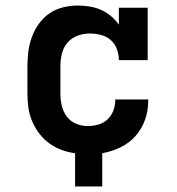

<svg xmlns="http://www.w3.org/2000/svg" viewBox="-20 -548 640 693"><path d="M251 125V5Q226 2 202 -7Q178 -16 157.5 -31Q137 -46 121.5 -66.5Q106 -87 96 -110.5Q86 -134 82.5 -159.5Q79 -185 79 -210V-310Q79 -337 82.5 -363.5Q86 -390 95.5 -415.5Q105 -441 121 -463Q137 -485 159 -500Q181 -515 207.5 -521.5Q234 -528 261 -528Q282 -528 303.5 -524.5Q325 -521 344.5 -512.5Q364 -504 380.5 -490Q397 -476 409 -459V-520H513V-331H409Q409 -351 402 -370.5Q395 -390 379.5 -403.5Q364 -417 344 -422Q324 -427 304 -427Q281 -427 259.5 -419Q238 -411 223.5 -394Q209 -377 203.5 -354.5Q198 -332 198 -310V-210Q198 -188 203 -166.5Q208 -145 221 -127.5Q234 -110 254.5 -101.5Q275 -93 297 -93Q316 -93 335 -98.5Q354 -104 368 -117Q382 -130 389 -148.5Q396 -167 396 -187V-189H515V-184Q515 -149 503.5 -116Q492 -83 469 -57Q446 -31 414.5 -16Q383 -1 349 5V125Z"/></svg>

Font: Iosevka HT Extended
Style: Bold
Weight: 700
Width: 7
Monospace: yes
Designer: Belleve Invis
Foundry: Belleve Invis
Version: Version 32.3.0; ttfautohint (v1.8.4)